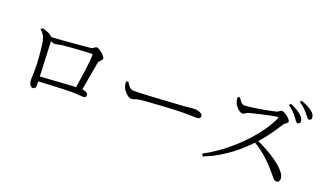

<svg xmlns="http://www.w3.org/2000/svg" viewBox="-78 -1323 3105 1835"><g transform="rotate(20 1475.0 -406.0)"><path d="M727.8 -173.8 665.2 -175.3Q672.4 -217.3 680.8 -271Q689.2 -324.7 696.4 -378.3Q703.6 -431.9 707.9 -476Q712.2 -520 712.2 -542.5Q712.2 -553.4 700.1 -553.4Q676 -553.4 636.5 -551.2Q597.1 -549 553 -545.7Q508.9 -542.4 471.4 -539.4Q433.9 -536.4 413.1 -534.2Q388.5 -531.8 368.3 -526.3Q348.2 -520.8 334 -520.8Q320.9 -520.8 300.4 -530.9Q279.9 -540.9 268.3 -549.3V-570.6Q292.8 -571.8 337.1 -574.4Q381.4 -577 433.1 -581.4Q484.7 -585.8 534 -589.9Q583.3 -594 619.9 -597.6Q656.6 -601.2 669.2 -602.6Q686.9 -604.3 695.8 -610.2Q704.8 -616.2 711.4 -622Q718 -627.7 726.8 -627.7Q736.3 -627.7 752.1 -618.9Q767.8 -610.1 783.3 -597.2Q798.8 -584.3 809.7 -570.6Q820.6 -557 820.6 -548Q820.6 -536.8 812.9 -529Q805.3 -521.2 796.5 -513Q787.8 -504.7 784.3 -491Q780.7 -472.7 774.4 -437Q768.1 -401.3 760.4 -356.2Q752.7 -311.1 744.3 -263.7Q736 -216.3 727.8 -173.8ZM175.5 -623.5Q207.2 -614.9 233.4 -604.9Q259.6 -594.8 284.5 -571.6Q290.1 -566.4 291.1 -561.4Q292 -556.5 293 -545.9Q294 -532.3 295.7 -500.4Q297.3 -468.5 299 -426.1Q300.7 -383.7 302.8 -337.2Q304.9 -290.7 307 -246Q309 -201.2 309.8 -166.4Q310.6 -143.9 311.2 -127.4Q311.8 -111 311.8 -89.7Q311.8 -71.8 304.9 -62.5Q297.9 -53.3 282.3 -53.3Q272.5 -53.3 262.9 -61.7Q253.3 -70.1 247.2 -85.6Q241 -101.1 241 -121.1Q241 -131.4 241.7 -152.8Q242.4 -174.2 243.4 -199.3Q244.4 -224.5 243.6 -246Q243.6 -268.7 242 -297.9Q240.4 -327.1 237.8 -359Q235.2 -390.9 232 -421.9Q228.8 -452.9 225.1 -479.5Q221.4 -506 216.4 -523.5Q209.8 -549.7 196.6 -568.8Q183.4 -587.8 162 -606.8ZM281.1 -128.3 280.9 -177.8Q318.3 -180 366.8 -183.5Q415.3 -186.9 467.4 -190.3Q519.6 -193.7 568.7 -197Q617.8 -200.4 657.4 -202.1Q696.9 -203.8 719.9 -203.8Q740.9 -203.8 757.7 -198.9Q774.5 -194.1 784.3 -185.8Q794.2 -177.5 794.2 -166.8Q794.2 -153.8 787.8 -146.1Q781.4 -138.4 765.3 -138.4Q748.9 -138.4 714.1 -141.5Q679.4 -144.5 644.4 -144.5Q602.4 -144.5 541.3 -142Q480.2 -139.5 412.2 -136Q344.3 -132.5 281.1 -128.3Z M1121.2 -423.1Q1131.9 -406.1 1142.4 -391.1Q1152.8 -376.1 1166.6 -366.9Q1180.3 -357.7 1200.6 -357.7Q1223.3 -357.7 1264.2 -359.2Q1305.1 -360.7 1355.8 -363.5Q1406.6 -366.3 1459.4 -369.3Q1512.2 -372.3 1559.7 -375.3Q1607.3 -378.3 1641 -380.8Q1674.6 -383.3 1686.1 -383.5Q1736.1 -386.9 1762 -390.4Q1787.8 -394 1806.6 -394Q1826 -394 1845.5 -388.7Q1864.9 -383.4 1877.5 -373.7Q1890.2 -363.9 1890.2 -349.8Q1890.2 -336.4 1880.9 -328.8Q1871.7 -321.1 1846.2 -321.1Q1819.9 -321.1 1790.6 -322.2Q1761.2 -323.3 1715.3 -323.3Q1696.6 -323.3 1655.6 -321.8Q1614.5 -320.3 1562.4 -317.4Q1510.2 -314.5 1457.9 -311.1Q1405.5 -307.7 1362.1 -304.7Q1318.7 -301.7 1296.5 -298.9Q1268.3 -295.7 1252.2 -290.8Q1236 -285.8 1224.6 -281.9Q1213.3 -278 1198.6 -278Q1185.1 -278 1166.6 -291.7Q1148.2 -305.5 1132.6 -324.9Q1117 -344.2 1110 -361.1Q1104.5 -375.4 1103 -388.7Q1101.4 -402.1 1100.7 -416.5Z M2730.8 -650.8Q2715.5 -671.8 2694.3 -693.1Q2673.1 -714.4 2640 -737.1L2653.6 -755.5Q2692 -740.1 2720.9 -723.1Q2749.7 -706 2767.6 -688.6Q2786.5 -672.4 2794.4 -657.7Q2802.2 -643 2802.2 -628.2Q2802.2 -616 2795 -609.4Q2787.7 -602.8 2776.6 -602.8Q2765.2 -602.8 2755.5 -617.2Q2745.8 -631.5 2730.8 -650.8ZM2818.7 -720.4Q2803.6 -739 2783.1 -758.1Q2762.6 -777.3 2728.5 -801L2741 -817.6Q2778.9 -804.5 2807.8 -789.9Q2836.7 -775.3 2854.8 -760.1Q2874.6 -744 2882.8 -728.9Q2891.1 -713.8 2891.1 -698.1Q2891.1 -685.7 2884.7 -679Q2878.2 -672.4 2867.4 -672.4Q2855.3 -672.4 2845.2 -686.9Q2835.1 -701.4 2818.7 -720.4ZM2153.3 -639.8 2174.4 -648.2Q2182.6 -636.4 2192.1 -622.2Q2201.6 -608 2214 -598.1Q2226.5 -588.2 2242.7 -588.2Q2259.4 -588.2 2290.1 -592.1Q2320.8 -596 2358.4 -601.8Q2396.1 -607.6 2433.8 -614.4Q2471.6 -621.2 2502.6 -627.4Q2533.6 -633.6 2549.8 -638.1Q2560.6 -641.1 2568.2 -646.8Q2575.7 -652.5 2582.8 -657.5Q2589.8 -662.6 2597.1 -662.6Q2608 -662.6 2624.1 -654.4Q2640.3 -646.2 2655.8 -633.9Q2671.3 -621.6 2681.9 -609.2Q2692.4 -596.7 2692.4 -588.3Q2692.4 -578.6 2684.4 -571.6Q2676.3 -564.6 2666.2 -557.6Q2656.1 -550.6 2649.4 -540.2Q2631.9 -512.6 2605.5 -473.2Q2579 -433.7 2545.6 -389.6Q2512.3 -345.6 2473.3 -303.5Q2438.6 -266.3 2394 -224.6Q2349.5 -182.8 2294.7 -141.1Q2240 -99.3 2174.8 -61.5Q2109.7 -23.6 2034.5 6.1L2019.8 -18.2Q2090.8 -55.2 2159.7 -103.9Q2228.6 -152.6 2293 -209.7Q2357.4 -266.7 2413.1 -329Q2468.7 -391.2 2512.6 -455.3Q2556.6 -519.4 2584.1 -580.4Q2590.6 -596.6 2572.3 -594.3Q2546 -590.3 2508.9 -582.6Q2471.9 -574.9 2433.4 -566.2Q2394.9 -557.5 2361.3 -549.5Q2327.6 -541.5 2307.3 -536.1Q2291.8 -532.4 2283 -526.1Q2274.2 -519.7 2267 -514.6Q2259.8 -509.5 2247.8 -509.5Q2233.6 -509.5 2216.7 -521.3Q2199.9 -533.1 2186.3 -549.5Q2172.8 -565.9 2166.8 -578.2Q2162.5 -587.7 2158.5 -603.4Q2154.4 -619 2153.3 -639.8ZM2441.2 -299.9 2460.7 -323.5Q2523.8 -296.5 2585.4 -262.3Q2646.9 -228.1 2697.4 -190.5Q2747.8 -152.8 2777.9 -116Q2808 -79.2 2808 -46.2Q2808 -31.8 2799.7 -20.8Q2791.5 -9.9 2774.4 -9.9Q2760.9 -9.9 2749.5 -20.5Q2738.1 -31.2 2722.4 -51.5Q2706.8 -71.8 2679.7 -101.3Q2644.5 -141.3 2608.3 -175.8Q2572.1 -210.2 2531.6 -241Q2491.2 -271.8 2441.2 -299.9Z"/></g></svg>

Font: Noto Serif SC
Style: Regular
Weight: 200
Designer: Ryoko NISHIZUKA 西塚涼子 (kana & ideographs); Frank Grießhammer (Latin, Greek & Cyrillic); Wenlong ZHANG 张文龙 (bopomofo); San
Foundry: Adobe
Version: Version 2.001;hotconv 1.1.0;makeotfexe 2.6.0